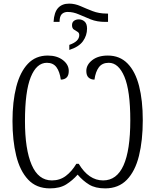

<svg xmlns="http://www.w3.org/2000/svg" viewBox="-20 -1031 859 1061"><path d="M276 -910Q279 -963 301 -987Q323 -1011 362 -1011Q394 -1011 425.5 -997Q457 -983 492 -969.5Q527 -956 570 -956H577V-910H561Q516 -910 481 -924Q446 -938 415.5 -951.5Q385 -965 354 -965Q337 -965 325 -956Q313 -947 310 -925L309 -910ZM363 -783Q418 -802 418 -837Q418 -850 408 -855.5Q398 -861 388 -868Q378 -875 378 -892Q378 -908 389 -916Q400 -924 416 -924Q434 -924 447.5 -912Q461 -900 461 -873Q461 -835 438.5 -803.5Q416 -772 363 -755ZM256 10Q181 10 135.5 -38.5Q90 -87 69.5 -171Q49 -255 49 -362Q49 -470 70 -551.5Q91 -633 134 -678.5Q177 -724 244 -724Q295 -724 327.5 -699Q360 -674 360 -639Q360 -614 348 -602.5Q336 -591 316 -591Q310 -635 292 -659.5Q274 -684 239 -684Q182 -684 150 -605Q118 -526 118 -362Q118 -206 155 -120Q192 -34 267 -34Q311 -34 344 -59Q377 -84 402 -126H415Q470 -34 550 -34Q700 -34 700 -366Q700 -530 667.5 -607Q635 -684 581 -684Q545 -684 526.5 -659.5Q508 -635 502 -591Q482 -591 469.5 -602.5Q457 -614 457 -639Q457 -673 489.5 -698.5Q522 -724 576 -724Q642 -724 685 -680Q728 -636 748.5 -556Q769 -476 769 -367Q769 -255 748 -170Q727 -85 681 -37.5Q635 10 561 10Q507 10 472.5 -11Q438 -32 409 -66Q381 -34 346 -12Q311 10 256 10Z"/></svg>

Font: Noto Serif Condensed Light
Style: Regular
Weight: 300
Width: 3
Designer: Monotype Design Team
Foundry: Monotype Imaging Inc.
Version: Version 2.013